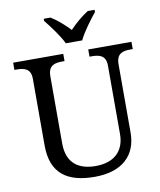

<svg xmlns="http://www.w3.org/2000/svg" viewBox="-99 -1009 916 1098"><g transform="rotate(-10 358.5 -460.5)"><path d="M331 -771H426C447 -816 495 -880 526 -918V-931H487C449 -908 408 -872 378 -840C348 -872 308 -908 270 -931H231V-918C262 -880 310 -816 331 -771ZM362 10C521 10 607 -71 607 -204V-600C607 -663 644 -672 689 -672H702V-714H451V-672H464C508 -672 546 -663 546 -604V-206C546 -115 493 -50 378 -50C281 -50 211 -94 211 -210V-600C211 -663 248 -672 293 -672H306V-714H15V-672H28C72 -672 110 -663 110 -604V-216C110 -53 204 10 362 10Z"/></g></svg>

Font: Noto Serif
Style: Regular
Weight: 400
Designer: Monotype Design Team
Foundry: Monotype Imaging Inc.
Version: Version 2.015